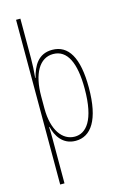

<svg xmlns="http://www.w3.org/2000/svg" viewBox="-146 -822 714 1117"><g transform="rotate(-15 211.5 -264.0)"><path d="M378 -270C378 -450 326 -537 228 -537C143 -537 110 -472 93 -404H91C95 -444 97 -488 97 -520V-760H71V232H97V-37C97 -69 96 -95 95 -107H98C111 -53 146 10 225 10C317 10 378 -75 378 -270ZM353 -270C353 -79 294 -15 226 -15C152 -15 97 -88 97 -219V-292C97 -428 145 -512 227 -512C313 -512 353 -424 353 -270Z"/></g></svg>

Font: Noto Sans Arabic UI XCn Th
Style: Regular
Weight: 100
Width: 2
Designer: Monotype Design Team, Nadine Chahine and Nizar Qandah
Foundry: Monotype Imaging Inc.
Version: Version 2.010